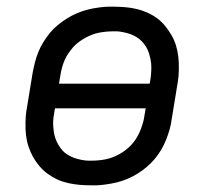

<svg xmlns="http://www.w3.org/2000/svg" viewBox="-20 -548 640 576"><path d="M254 8Q236 8 218.5 6.5Q201 5 183.5 1Q166 -3 151 -10Q136 -17 122.5 -27Q109 -37 98 -50Q87 -63 79 -77.5Q71 -92 65.5 -108.5Q60 -125 58 -142.5Q56 -160 56.5 -181Q57 -202 59 -214L78 -330Q81 -346 85 -361.5Q89 -377 95 -392Q101 -407 110 -421.5Q119 -436 129.5 -449Q140 -462 153.5 -473Q167 -484 181.5 -493Q196 -502 211.5 -508.5Q227 -515 242.5 -519Q258 -523 276.5 -525.5Q295 -528 306 -528H319Q337 -528 355 -526.5Q373 -525 390 -521Q407 -517 422.5 -510Q438 -503 451.5 -493Q465 -483 475.5 -470Q486 -457 494.5 -442.5Q503 -428 508 -411.5Q513 -395 515 -377.5Q517 -360 516.5 -339Q516 -318 514 -306L495 -190Q493 -174 488.5 -158.5Q484 -143 478 -128Q472 -113 463.5 -98.5Q455 -84 444 -71Q433 -58 420 -47Q407 -36 392.5 -27Q378 -18 362.5 -11.5Q347 -5 331 -1Q315 3 296.5 5.5Q278 8 268 8ZM157 -297H429L430 -302Q432 -313 433 -324Q434 -335 434 -346Q434 -357 432 -367.5Q430 -378 427 -388Q424 -398 418.5 -407Q413 -416 406 -423.5Q399 -431 390 -436.5Q381 -442 371.5 -445.5Q362 -449 349.5 -451.5Q337 -454 330 -454H320Q309 -454 298.5 -453Q288 -452 277.5 -450Q267 -448 256.5 -444Q246 -440 236 -434.5Q226 -429 216.5 -422Q207 -415 199.5 -406.5Q192 -398 185.5 -388.5Q179 -379 174.5 -369Q170 -359 166.5 -346.5Q163 -334 162 -327ZM245 -66H254Q265 -66 275.5 -67Q286 -68 296.5 -70Q307 -72 317.5 -76Q328 -80 338 -85.5Q348 -91 357 -98Q366 -105 374 -113.5Q382 -122 388 -131.5Q394 -141 398.5 -151Q403 -161 407 -173.5Q411 -186 412 -193L417 -223H145L144 -218Q142 -207 140.5 -196Q139 -185 139.5 -174Q140 -163 141.5 -152.5Q143 -142 146.5 -132Q150 -122 155.5 -113Q161 -104 167.5 -96.5Q174 -89 183.5 -83.5Q193 -78 202 -74.5Q211 -71 224 -68.5Q237 -66 245 -66Z"/></svg>

Font: Iosevka Aile Oblique
Style: Regular
Weight: 400
Italic angle: -9°
Designer: Belleve Invis
Foundry: Belleve Invis
Version: Version 31.1.0; ttfautohint (v1.8.4)